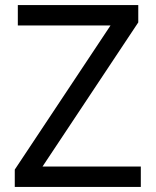

<svg xmlns="http://www.w3.org/2000/svg" viewBox="-20 -734 612 754"><path d="M533 0V-80H147L523 -646V-714H50V-634H414L38 -68V0Z"/></svg>

Font: Noto Sans Brahmi
Style: Regular
Weight: 400
Designer: Monotype Design Team
Foundry: Monotype Imaging Inc.
Version: Version 2.004